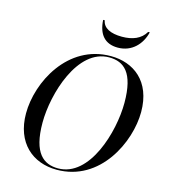

<svg xmlns="http://www.w3.org/2000/svg" viewBox="-132 -1026 1007 1141"><g transform="rotate(15 371.0 -455.0)"><path d="M486 -784C573 -784 629 -846 647 -921H637C609 -873 558 -853 493 -853C424 -853 377 -875 370 -921H360C365 -833 406 -784 486 -784ZM323 11C591 11 720 -266 720 -450C720 -641 599 -725 461 -725C196 -725 61 -458 61 -266C61 -85 175 11 323 11ZM329 1C240 1 170 -50 170 -238C170 -416 259 -715 453 -715C544 -715 610 -663 610 -477C610 -298 523 1 329 1Z"/></g></svg>

Font: Noto Serif Display
Style: Italic
Weight: 400
Italic angle: -12°
Designer: Monotype Design Team
Foundry: Monotype Imaging Inc.
Version: Version 2.009